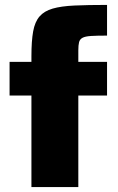

<svg xmlns="http://www.w3.org/2000/svg" viewBox="-20 -762 481 782"><path d="M108 0V-373H19V-510H108V-533Q108 -595 115 -634Q122 -673 141 -695Q160 -717 194.5 -727Q229 -737 283.5 -739.5Q338 -742 416 -742V-617Q375 -617 351 -615.5Q327 -614 316 -608Q305 -602 302 -590Q299 -578 299 -557V-510H416V-373H299V0Z"/></svg>

Font: Saira Thin ExtraBold
Style: Regular
Weight: 800
Version: Version 1.101